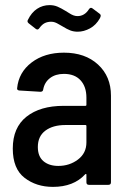

<svg xmlns="http://www.w3.org/2000/svg" viewBox="-20 -723 506 751"><path d="M414 -349V-10Q414 0 404 0H328Q318 0 318 -10V-40Q318 -42 316.5 -42.5Q315 -43 313 -41Q268 8 187 8Q122 8 76 -27.5Q30 -63 30 -142Q30 -224 83.5 -266.5Q137 -309 229 -309H314Q318 -309 318 -313V-341Q318 -384 295 -409Q272 -434 230 -434Q197 -434 175.5 -417.5Q154 -401 149 -373Q148 -364 138 -364L56 -369Q52 -369 49 -371.5Q46 -374 47 -378Q53 -440 103.5 -478.5Q154 -517 230 -517Q313 -517 363.5 -470.5Q414 -424 414 -349ZM318 -166V-230Q318 -234 314 -234H236Q187 -234 157.5 -212Q128 -190 128 -148Q128 -111 150 -92.5Q172 -74 208 -74Q252 -74 285 -99Q318 -124 318 -166ZM226 -619Q220 -622 211 -627.5Q202 -633 195 -635.5Q188 -638 180 -638Q166 -638 155 -632.5Q144 -627 134 -613Q128 -604 120 -610L92 -632Q85 -638 89 -645Q103 -674 125 -688.5Q147 -703 174 -703Q191 -703 205 -697Q219 -691 237 -680Q241 -678 250 -672Q259 -666 267 -663Q275 -660 283 -660Q311 -660 328 -687Q334 -696 342 -690L370 -669Q374 -666 374 -662Q374 -658 371 -652Q356 -625 332 -612Q308 -599 284 -599Q268 -599 255 -604Q242 -609 226 -619Z"/></svg>

Font: Barlow Semi Condensed Medium
Style: Regular
Weight: 500
Width: 4
Designer: Jeremy Tribby
Foundry: Tribby Type
Version: Version 1.422; ttfautohint (v1.8)